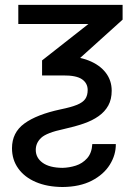

<svg xmlns="http://www.w3.org/2000/svg" viewBox="-20 -542 541 773"><path d="M53.7 -522.5H473.6V-462.9L224.6 -238.3H149.4V-298.8L335.9 -445.3H53.7ZM124 61.5Q124 93.3 151.6 113.3Q179.2 133.3 231.4 133.8Q258.3 133.3 285.2 124.8Q312 116.2 330.8 95.2Q349.6 74.2 351.6 38.1H446.3Q446.8 81.5 422.1 121.1Q397.5 160.6 349.4 185.5Q301.3 210.4 231.4 210.9Q169.9 210.4 124.3 190.9Q78.6 171.4 53.5 136.2Q28.3 101.1 28.3 54.7Q28.3 -8.3 78.1 -44.7Q127.9 -81.1 223.6 -101.6Q266.6 -110.4 290.3 -120.1Q314 -129.9 323.5 -144Q333 -158.2 333 -179.7Q333 -207 310.1 -222.9Q287.1 -238.8 233.4 -238.3H202.1V-315.4H233.4Q293 -315.9 337.2 -298.3Q381.3 -280.8 405.5 -249.5Q429.7 -218.3 429.7 -176.8Q429.7 -142.1 416 -117.2Q402.3 -92.3 377.2 -74.5Q352.1 -56.6 316.7 -44.4Q281.2 -32.2 237.3 -22.5Q168 -7.8 146 12.7Q124 33.2 124 61.5Z"/></svg>

Font: Inter Display V
Style: Regular
Weight: 400
Designer: Rasmus Andersson
Foundry: rsms
Version: Version 3.015;git-src